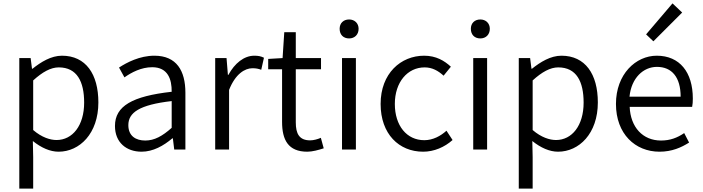

<svg xmlns="http://www.w3.org/2000/svg" viewBox="-20 -883 4154 1134"><path d="M94 231H176V45L174 -50C224 -10 276 13 326 13C450 13 561 -94 561 -278C561 -445 487 -554 346 -554C282 -554 222 -517 172 -477H169L161 -540H94ZM314 -56C277 -56 227 -71 176 -115V-408C231 -458 280 -485 327 -485C435 -485 477 -401 477 -277C477 -141 408 -56 314 -56Z M816 13C884 13 946 -22 998 -66H1001L1009 0H1075V-335C1075 -465 1023 -554 892 -554C805 -554 729 -514 683 -484L715 -426C756 -455 814 -486 879 -486C972 -486 995 -414 994 -341C762 -315 659 -257 659 -139C659 -41 727 13 816 13ZM838 -53C783 -53 738 -79 738 -144C738 -218 803 -264 994 -286V-128C939 -79 892 -53 838 -53Z M1251 0H1333V-352C1370 -446 1426 -480 1471 -480C1493 -480 1505 -477 1523 -471L1539 -542C1521 -551 1505 -554 1482 -554C1421 -554 1366 -509 1329 -441H1326L1318 -540H1251Z M1795 13C1825 13 1861 3 1892 -7L1875 -69C1857 -61 1832 -54 1812 -54C1747 -54 1727 -94 1727 -160V-474H1876V-540H1727V-693H1659L1649 -540L1564 -535V-474H1646V-163C1646 -57 1682 13 1795 13Z M2000 0H2082V-540H2000ZM2042 -656C2074 -656 2098 -678 2098 -713C2098 -746 2074 -768 2042 -768C2008 -768 1986 -746 1986 -713C1986 -678 2008 -656 2042 -656Z M2479 13C2544 13 2606 -14 2653 -56L2617 -111C2583 -80 2537 -55 2486 -55C2382 -55 2312 -141 2312 -269C2312 -398 2387 -485 2488 -485C2533 -485 2568 -465 2600 -436L2643 -489C2605 -524 2556 -554 2485 -554C2348 -554 2228 -450 2228 -269C2228 -91 2337 13 2479 13Z M2775 0H2857V-540H2775ZM2817 -656C2849 -656 2873 -678 2873 -713C2873 -746 2849 -768 2817 -768C2783 -768 2761 -746 2761 -713C2761 -678 2783 -656 2817 -656Z M3044 231H3126V45L3124 -50C3174 -10 3226 13 3276 13C3400 13 3511 -94 3511 -278C3511 -445 3437 -554 3296 -554C3232 -554 3172 -517 3122 -477H3119L3111 -540H3044ZM3264 -56C3227 -56 3177 -71 3126 -115V-408C3181 -458 3230 -485 3277 -485C3385 -485 3427 -401 3427 -277C3427 -141 3358 -56 3264 -56Z M3875 13C3949 13 4004 -12 4050 -41L4021 -97C3980 -69 3938 -53 3884 -53C3776 -53 3704 -132 3699 -252H4068C4071 -266 4072 -283 4072 -301C4072 -457 3994 -554 3859 -554C3735 -554 3618 -445 3618 -269C3618 -92 3732 13 3875 13ZM3698 -312C3709 -423 3780 -488 3860 -488C3948 -488 4000 -427 4000 -312ZM3839 -639 4009 -809 3952 -863 3796 -680Z"/></svg>

Font: ChiuKong Gothic MN Normal
Style: Regular
Weight: 350
Designer: Ryoko NISHIZUKA 西塚涼子 (kana, bopomofo & ideographs); Paul D. Hunt (Latin, Greek & Cyrillic); Sandoll Communications 산돌커뮤니
Foundry: Adobe
Version: Version 1.300